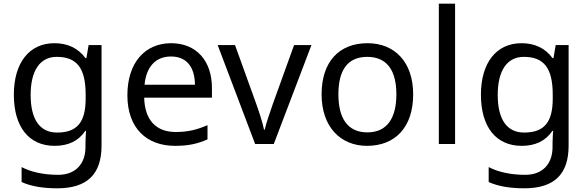

<svg xmlns="http://www.w3.org/2000/svg" viewBox="-20 -780 3185 1040"><path d="M275 -546C137 -546 55 -438 55 -267C55 -92 137 10 276 10C349 10 405 -16 442 -71H446C445 -59 443 -21 443 -5V16C443 110 387 167 295 167C218 167 148 152 97 125V206C148 229 212 240 290 240C454 240 530 162 530 9V-536H460L448 -465H443C403 -520 345 -546 275 -546ZM287 -472C395 -472 444 -413 444 -267V-246C444 -117 397 -62 289 -62C195 -62 146 -134 146 -266C146 -398 197 -472 287 -472Z M907 -546C765 -546 670 -440 670 -264C670 -85 775 10 928 10C1001 10 1049 -1 1104 -25V-102C1048 -78 1000 -65 932 -65C825 -65 764 -130 761 -251H1128V-304C1128 -450 1044 -546 907 -546ZM906 -474C995 -474 1035 -412 1036 -321H763C772 -417 822 -474 906 -474Z M1362 0H1463L1667 -536H1573L1459 -220C1444 -177 1421 -111 1414 -78H1410C1404 -111 1383 -176 1367 -220L1253 -536H1159Z M2218 -269C2218 -446 2116 -546 1971 -546C1817 -546 1722 -446 1722 -269C1722 -91 1826 10 1968 10C2121 10 2218 -91 2218 -269ZM1813 -269C1813 -396 1860 -472 1969 -472C2078 -472 2127 -396 2127 -269C2127 -142 2078 -63 1970 -63C1861 -63 1813 -142 1813 -269Z M2445 0V-760H2357V0Z M2805 -546C2667 -546 2585 -438 2585 -267C2585 -92 2667 10 2806 10C2879 10 2935 -16 2972 -71H2976C2975 -59 2973 -21 2973 -5V16C2973 110 2917 167 2825 167C2748 167 2678 152 2627 125V206C2678 229 2742 240 2820 240C2984 240 3060 162 3060 9V-536H2990L2978 -465H2973C2933 -520 2875 -546 2805 -546ZM2817 -472C2925 -472 2974 -413 2974 -267V-246C2974 -117 2927 -62 2819 -62C2725 -62 2676 -134 2676 -266C2676 -398 2727 -472 2817 -472Z"/></svg>

Font: Noto Sans Sunuwar
Style: Regular
Weight: 400
Designer: Anshuman Pandey
Foundry: Jamra Patel LLC
Version: Version 1.000